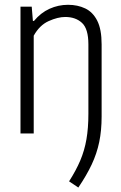

<svg xmlns="http://www.w3.org/2000/svg" viewBox="-20 -570 517 820"><path d="M314.5 231 275 204.5Q304.5 158.5 322.8 115.5Q341 72.5 349.2 24.8Q357.5 -23 357.5 -84V-380.5Q357.5 -447 330.2 -472.2Q303 -497.5 258.5 -497.5Q227 -497.5 188 -480Q149 -462.5 124 -417.5V0H67.5V-541.5H115.5L120.5 -480.5H125Q154 -515.5 191.5 -532.5Q229 -549.5 270.5 -549.5Q311.5 -549.5 344 -534Q376.5 -518.5 395.2 -481.8Q414 -445 414 -380.5V-72Q414 -13 403.8 36.5Q393.5 86 371.5 132.8Q349.5 179.5 314.5 231Z"/></svg>

Font: Encode Sans Condensed Condensed Light
Style: Regular
Weight: 300
Width: 3
Designer: Multiple Designers
Foundry: Impallari Type
Version: Version 3.000; ttfautohint (v1.8.3) -l 8 -r 50 -G 200 -x 14 